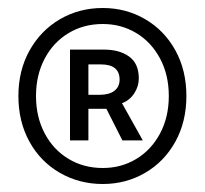

<svg xmlns="http://www.w3.org/2000/svg" viewBox="-20 -817 513 480"><path d="M26 -577Q26 -641 54 -691Q82 -741 130 -769Q178 -797 237 -797Q295 -797 343 -769Q391 -741 418.5 -691Q446 -641 446 -577Q446 -513 418.5 -463Q391 -413 343 -385Q295 -357 237 -357Q178 -357 129.5 -385Q81 -413 53.5 -463Q26 -513 26 -577ZM402 -577Q402 -630 380 -671Q358 -712 320.5 -734.5Q283 -757 237 -757Q189 -757 151 -734Q113 -711 91.5 -670Q70 -629 70 -577Q70 -525 91.5 -484Q113 -443 151 -420Q189 -397 237 -397Q283 -397 320.5 -419.5Q358 -442 380 -483Q402 -524 402 -577ZM155 -693H240Q279 -693 303 -675.5Q327 -658 327 -621Q327 -601 315.5 -583.5Q304 -566 285 -559L337 -466H286L246 -545H201V-466H155ZM279 -618Q279 -656 232 -656H201V-580H229Q253 -580 266 -590Q279 -600 279 -618Z"/></svg>

Font: Merged Yaku Han JP
Style: Regular
Weight: 400
Designer: Ryoko NISHIZUKA 西塚涼子 (kana, bopomofo & ideographs); Paul D. Hunt (Latin, Greek & Cyrillic); Sandoll Communications 산돌커뮤니
Foundry: Adobe
Version: Version 2.004